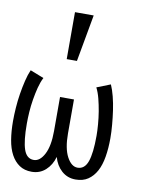

<svg xmlns="http://www.w3.org/2000/svg" viewBox="-94 -838 727 914"><g transform="rotate(10 269.5 -381.0)"><path d="M228 -79.1Q216.8 -39.1 189 -13.9Q161.1 11.2 122.1 11.2Q86.9 11.2 62.5 -5.4Q38.1 -22 22.5 -51Q6.8 -80.1 0 -121.1Q-6.8 -162.1 -6.8 -210.9Q-6.8 -241.2 -4.4 -275.6Q-2 -310.1 3.4 -344Q8.8 -377.9 16.4 -409.4Q23.9 -440.9 34.2 -463.9L100.1 -438Q88.9 -416 81.5 -387.5Q74.2 -358.9 69.1 -327.9Q64 -296.9 62 -266.4Q60.1 -235.8 60.1 -210.9Q60.1 -127 74 -86.4Q87.9 -45.9 122.1 -45.9Q151.9 -45.9 172.9 -85.9Q193.8 -126 193.8 -198.2V-362.8H261.2V-198.2Q261.2 -126 282.7 -85.9Q304.2 -45.9 334 -45.9Q368.2 -45.9 382.6 -86.4Q397 -127 397 -210.9Q397 -235.8 394.5 -266.4Q392.1 -296.9 387 -327.9Q381.8 -358.9 374.5 -387.5Q367.2 -416 356 -438L421.9 -463.9Q432.1 -440.9 440.2 -409.4Q448.2 -377.9 453.1 -344Q458 -310.1 460.9 -275.6Q463.9 -241.2 463.9 -210.9Q463.9 -162.1 457 -121.1Q450.2 -80.1 434.6 -51Q418.9 -22 394.5 -5.4Q370.1 11.2 334 11.2Q294.9 11.2 266.8 -13.9Q238.8 -39.1 228 -79.1ZM284.2 -772.9 243.2 -545.9H193.8V-772.9Z"/></g></svg>

Font: Anonymous Pro
Style: Regular
Weight: 400
Monospace: yes
Designer: Mark Simonson
Version: Version 1.003